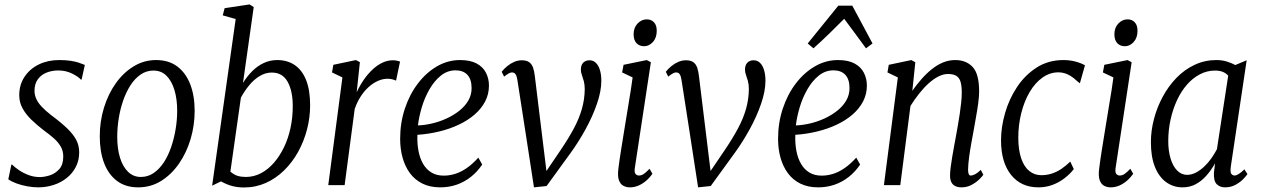

<svg xmlns="http://www.w3.org/2000/svg" viewBox="-20 -837 5704 868"><path d="M349 -477.5H345Q335.5 -489.5 306.8 -504Q278 -518.5 243.5 -518.5Q215 -518.5 190.5 -508.8Q166 -499 151 -478.5Q136 -458 136 -426.5Q136 -408 143.8 -390.5Q151.5 -373 168 -355.2Q184.5 -337.5 210 -317.5Q256.5 -283 284.5 -255.8Q312.5 -228.5 325.2 -203.5Q338 -178.5 338 -148Q338 -112 323 -82.8Q308 -53.5 282.2 -32.8Q256.5 -12 222.8 -1Q189 10 152.5 10Q129 10 103 5.2Q77 0.5 54.5 -7.8Q32 -16 17.5 -26.5L31.5 -93H34.5Q47 -80.5 66.2 -67.5Q85.5 -54.5 109.5 -45.5Q133.5 -36.5 160 -36.5Q180 -36.5 204.8 -44.2Q229.5 -52 247.8 -72.2Q266 -92.5 266 -129.5Q266 -155.5 254 -175.5Q242 -195.5 222 -213Q202 -230.5 177 -248.5Q146.5 -272 121.5 -296.2Q96.5 -320.5 81.8 -347.5Q67 -374.5 67 -406.5Q67 -454 91 -490Q115 -526 155.8 -545.8Q196.5 -565.5 247 -565.5Q277.5 -565.5 298.8 -562.2Q320 -559 335.2 -554Q350.5 -549 363.5 -543.5Z M685.5 -565.5Q743 -565.5 781.5 -536.5Q820 -507.5 840 -456Q860 -404.5 860 -336Q860 -270.5 841.8 -208.8Q823.5 -147 789.5 -97.8Q755.5 -48.5 708.8 -19.2Q662 10 604.5 10Q547.5 10 508.8 -19.2Q470 -48.5 450.5 -100.2Q431 -152 431 -221Q431 -288 450 -350Q469 -412 503.5 -460.5Q538 -509 584.5 -537.2Q631 -565.5 685.5 -565.5ZM673.5 -518Q642 -518 616 -500.2Q590 -482.5 570.2 -452Q550.5 -421.5 537 -382.8Q523.5 -344 516.8 -301.8Q510 -259.5 510 -218Q510 -165 522.5 -124.2Q535 -83.5 559 -60.2Q583 -37 616.5 -37Q649 -37 675 -55Q701 -73 720.8 -103.2Q740.5 -133.5 753.8 -172.2Q767 -211 774 -253.2Q781 -295.5 781 -336.5Q781 -388.5 768.8 -429.5Q756.5 -470.5 733 -494.2Q709.5 -518 673.5 -518Z M1078.5 -462Q1097 -492 1120.5 -515.5Q1144 -539 1172.5 -552.2Q1201 -565.5 1233 -565.5Q1279 -565.5 1312.5 -542.8Q1346 -520 1364 -474.8Q1382 -429.5 1382 -361Q1382 -305.5 1368 -251.8Q1354 -198 1327.8 -150.5Q1301.5 -103 1264.5 -66.8Q1227.5 -30.5 1181.8 -10Q1136 10.5 1083 10.5Q1054.5 10.5 1029.8 4Q1005 -2.5 979 -17L939 2.5L1045.5 -751L987 -767.5L995.5 -800L1108.5 -817L1127 -805ZM1021.5 -61Q1038 -47 1054.2 -42Q1070.5 -37 1091.5 -37Q1127.5 -37 1159.5 -53.8Q1191.5 -70.5 1217.8 -100.5Q1244 -130.5 1263.5 -170.5Q1283 -210.5 1293.2 -258Q1303.5 -305.5 1303.5 -356.5Q1303.5 -426 1280.2 -467.5Q1257 -509 1208.5 -509Q1180 -509 1154 -493.2Q1128 -477.5 1106.8 -451.8Q1085.5 -426 1069 -395.5Z M1464 0 1528 -487 1481 -509.5 1487 -544 1589 -565.5 1607 -556 1597.5 -466.5 1592.5 -420Q1607 -451 1625.2 -477.2Q1643.5 -503.5 1664.8 -523.2Q1686 -543 1709.2 -553.8Q1732.5 -564.5 1756 -564.5Q1764.5 -564.5 1772.5 -563Q1780.5 -561.5 1788.5 -558.5L1770.5 -472.5Q1761.5 -476.5 1752 -478.8Q1742.5 -481 1732 -481Q1710.5 -481 1688.5 -471.2Q1666.5 -461.5 1646.5 -443.5Q1626.5 -425.5 1610.2 -400.2Q1594 -375 1583.5 -344L1538 0Z M2160 -93Q2138 -60.5 2109 -37.5Q2080 -14.5 2045 -2.2Q2010 10 1970 10Q1924 10 1889.8 -7Q1855.5 -24 1833.2 -54.2Q1811 -84.5 1800 -124.2Q1789 -164 1789 -209.5Q1789 -282 1810.5 -346.5Q1832 -411 1869.8 -460.2Q1907.5 -509.5 1956.2 -537.5Q2005 -565.5 2059.5 -565.5Q2106 -565.5 2134.8 -550Q2163.5 -534.5 2177 -508Q2190.5 -481.5 2190.5 -450Q2190.5 -411.5 2173.5 -378.8Q2156.5 -346 2126 -319.5Q2095.5 -293 2055 -273.8Q2014.5 -254.5 1966.5 -242.8Q1918.5 -231 1867 -227.5Q1865.5 -188 1872 -154.2Q1878.5 -120.5 1893.2 -95.5Q1908 -70.5 1931 -56.8Q1954 -43 1986 -43Q2012 -43 2037.8 -51Q2063.5 -59 2089.8 -77Q2116 -95 2142.5 -124.5ZM2039.5 -519Q2003 -519 1973.5 -495.5Q1944 -472 1922 -434Q1900 -396 1887 -352.5Q1874 -309 1869.5 -270Q1899.5 -271 1933 -278.8Q1966.5 -286.5 1998.2 -301Q2030 -315.5 2055.8 -335.8Q2081.5 -356 2096.8 -381.8Q2112 -407.5 2112 -438.5Q2112 -478.5 2093 -498.8Q2074 -519 2039.5 -519Z M2319 -475.5Q2316.5 -492.5 2311 -501Q2305.5 -509.5 2295 -509.5Q2286.5 -509.5 2277 -503.5Q2267.5 -497.5 2259 -490.5L2248 -512.5Q2259 -526.5 2273.8 -538.5Q2288.5 -550.5 2305.2 -557.5Q2322 -564.5 2338.5 -564.5Q2360.5 -564.5 2372.5 -555.8Q2384.5 -547 2390 -531Q2395.5 -515 2398 -492L2428 -246.5L2454.5 -30L2426 -28L2515.5 -160Q2550 -211 2574 -255.8Q2598 -300.5 2610.5 -344.2Q2623 -388 2623.5 -433.5Q2623.5 -455 2619.2 -470.5Q2615 -486 2610.5 -498.2Q2606 -510.5 2606 -521.5Q2606 -543.5 2617 -554Q2628 -564.5 2644.5 -564.5Q2662 -564.5 2674 -552.8Q2686 -541 2692.2 -520.2Q2698.5 -499.5 2698.5 -472Q2698.5 -425 2678.8 -367.8Q2659 -310.5 2627 -252.2Q2595 -194 2558.5 -144L2451 4L2394 10L2357.5 -227.5Z M2827 10Q2812.5 10 2798.8 3.2Q2785 -3.5 2778 -22.5Q2771 -41.5 2776 -77.5Q2780.5 -114 2788 -160.8Q2795.5 -207.5 2803.5 -256.8Q2811.5 -306 2819 -351.5Q2826.5 -397 2832.2 -432.8Q2838 -468.5 2840 -487L2792.5 -509.5L2799 -544L2904 -565.5L2922.5 -555.5L2850 -78Q2847 -58.5 2853 -51Q2859 -43.5 2868.5 -43.5Q2880 -43.5 2890.2 -50.5Q2900.5 -57.5 2916.5 -74L2929.5 -51.5Q2917 -33.5 2901 -19.8Q2885 -6 2866.5 2Q2848 10 2827 10ZM2892.5 -628Q2870.5 -628 2857.5 -641.8Q2844.5 -655.5 2844.5 -682.5Q2844.5 -712 2862.5 -730.8Q2880.5 -749.5 2904 -749.5Q2924 -749.5 2936.5 -736.2Q2949 -723 2949 -698Q2949 -666 2931.5 -647Q2914 -628 2892.5 -628Z M3061 -475.5Q3058.5 -492.5 3053 -501Q3047.5 -509.5 3037 -509.5Q3028.5 -509.5 3019 -503.5Q3009.5 -497.5 3001 -490.5L2990 -512.5Q3001 -526.5 3015.8 -538.5Q3030.5 -550.5 3047.2 -557.5Q3064 -564.5 3080.5 -564.5Q3102.5 -564.5 3114.5 -555.8Q3126.5 -547 3132 -531Q3137.5 -515 3140 -492L3170 -246.5L3196.5 -30L3168 -28L3257.5 -160Q3292 -211 3316 -255.8Q3340 -300.5 3352.5 -344.2Q3365 -388 3365.5 -433.5Q3365.5 -455 3361.2 -470.5Q3357 -486 3352.5 -498.2Q3348 -510.5 3348 -521.5Q3348 -543.5 3359 -554Q3370 -564.5 3386.5 -564.5Q3404 -564.5 3416 -552.8Q3428 -541 3434.2 -520.2Q3440.5 -499.5 3440.5 -472Q3440.5 -425 3420.8 -367.8Q3401 -310.5 3369 -252.2Q3337 -194 3300.5 -144L3193 4L3136 10L3099.5 -227.5Z M3868.5 -93Q3846.5 -60.5 3817.5 -37.5Q3788.5 -14.5 3753.5 -2.2Q3718.5 10 3678.5 10Q3632.5 10 3598.2 -7Q3564 -24 3541.8 -54.2Q3519.5 -84.5 3508.5 -124.2Q3497.5 -164 3497.5 -209.5Q3497.5 -282 3519 -346.5Q3540.5 -411 3578.2 -460.2Q3616 -509.5 3664.8 -537.5Q3713.5 -565.5 3768 -565.5Q3814.5 -565.5 3843.2 -550Q3872 -534.5 3885.5 -508Q3899 -481.5 3899 -450Q3899 -411.5 3882 -378.8Q3865 -346 3834.5 -319.5Q3804 -293 3763.5 -273.8Q3723 -254.5 3675 -242.8Q3627 -231 3575.5 -227.5Q3574 -188 3580.5 -154.2Q3587 -120.5 3601.8 -95.5Q3616.5 -70.5 3639.5 -56.8Q3662.5 -43 3694.5 -43Q3720.5 -43 3746.2 -51Q3772 -59 3798.2 -77Q3824.5 -95 3851 -124.5ZM3748 -519Q3711.5 -519 3682 -495.5Q3652.5 -472 3630.5 -434Q3608.5 -396 3595.5 -352.5Q3582.5 -309 3578 -270Q3608 -271 3641.5 -278.8Q3675 -286.5 3706.8 -301Q3738.5 -315.5 3764.2 -335.8Q3790 -356 3805.2 -381.8Q3820.5 -407.5 3820.5 -438.5Q3820.5 -478.5 3801.5 -498.8Q3782.5 -519 3748 -519ZM3657.5 -618.5 3631.5 -640.5 3770 -811.5H3833L3924.5 -640.5L3895 -618.5Q3871 -652 3846.2 -685Q3821.5 -718 3796.5 -752Q3763 -718.5 3729.2 -685.5Q3695.5 -652.5 3657.5 -618.5Z M4104.5 -426.5Q4124 -454.5 4146 -479.5Q4168 -504.5 4192.2 -524Q4216.5 -543.5 4243 -554.5Q4269.5 -565.5 4298.5 -565.5Q4348 -565.5 4377.2 -534.2Q4406.5 -503 4406.5 -423.5Q4406.5 -400 4402.2 -369Q4398 -338 4392 -305.8Q4386 -273.5 4381.5 -246Q4376.5 -219.5 4370.8 -187.8Q4365 -156 4361 -125.2Q4357 -94.5 4356.5 -70.5Q4356.5 -57.5 4359.2 -50.5Q4362 -43.5 4368 -43.5Q4377.5 -43.5 4388.8 -49.5Q4400 -55.5 4414 -69L4425.5 -47Q4422 -41 4408 -27Q4394 -13 4373 -1.5Q4352 10 4326.5 10Q4311 10 4299.2 4.5Q4287.5 -1 4281.2 -12.8Q4275 -24.5 4275 -43.5Q4275 -59.5 4277.8 -81.2Q4280.5 -103 4284.8 -127.8Q4289 -152.5 4293.5 -177Q4298 -201.5 4302 -223Q4306 -245 4310.5 -270.8Q4315 -296.5 4319 -323.2Q4323 -350 4325.5 -374.5Q4328 -399 4328 -417.5Q4328 -450.5 4322 -468.8Q4316 -487 4302.2 -494.8Q4288.5 -502.5 4265.5 -502.5Q4244.5 -502.5 4222 -491Q4199.5 -479.5 4177.5 -459.5Q4155.5 -439.5 4134.8 -413.2Q4114 -387 4096 -358L4050 0H3976L4039 -487L3992 -509.5L3998 -544L4100 -565.5L4118 -555.5Z M4674.5 10Q4596 10 4550.8 -46.5Q4505.5 -103 4505.5 -203Q4505.5 -262.5 4523.8 -326Q4542 -389.5 4578 -443.8Q4614 -498 4666.8 -531.8Q4719.5 -565.5 4787.5 -565.5Q4815.5 -565.5 4840 -559.2Q4864.5 -553 4885 -542L4862 -460.5L4850.5 -469.5Q4834 -485 4819.8 -493.8Q4805.5 -502.5 4792.2 -506.2Q4779 -510 4765 -510Q4726 -510 4692.8 -486.2Q4659.5 -462.5 4635 -421Q4610.5 -379.5 4597 -325.8Q4583.5 -272 4583.5 -213Q4584 -157.5 4597 -120Q4610 -82.5 4633.5 -63.8Q4657 -45 4687 -45Q4713 -45 4735.8 -52.5Q4758.5 -60 4778.8 -73.8Q4799 -87.5 4818.5 -106.5L4834.5 -72.5Q4817 -50 4792.2 -31Q4767.5 -12 4737.8 -1Q4708 10 4674.5 10Z M5000.5 10Q4986 10 4972.2 3.2Q4958.5 -3.5 4951.5 -22.5Q4944.5 -41.5 4949.5 -77.5Q4954 -114 4961.5 -160.8Q4969 -207.5 4977 -256.8Q4985 -306 4992.5 -351.5Q5000 -397 5005.8 -432.8Q5011.5 -468.5 5013.5 -487L4966 -509.5L4972.5 -544L5077.5 -565.5L5096 -555.5L5023.5 -78Q5020.5 -58.5 5026.5 -51Q5032.5 -43.5 5042 -43.5Q5053.5 -43.5 5063.8 -50.5Q5074 -57.5 5090 -74L5103 -51.5Q5090.5 -33.5 5074.5 -19.8Q5058.5 -6 5040 2Q5021.5 10 5000.5 10ZM5066 -628Q5044 -628 5031 -641.8Q5018 -655.5 5018 -682.5Q5018 -712 5036 -730.8Q5054 -749.5 5077.5 -749.5Q5097.5 -749.5 5110 -736.2Q5122.5 -723 5122.5 -698Q5122.5 -666 5105 -647Q5087.5 -628 5066 -628Z M5544.5 -85.5Q5540.5 -57.5 5547 -50.5Q5553.5 -43.5 5561 -43.5Q5569.5 -43.5 5580.8 -50.8Q5592 -58 5605.5 -71.5L5619.5 -50Q5615.5 -43.5 5602 -29Q5588.5 -14.5 5567 -2.2Q5545.5 10 5517.5 10Q5495.5 10 5480.8 -4.2Q5466 -18.5 5468 -56.5L5473 -98.5Q5455 -66.5 5433.2 -42.2Q5411.5 -18 5385.2 -4Q5359 10 5326 10Q5284.5 10 5252 -13.5Q5219.5 -37 5201.2 -82.5Q5183 -128 5183 -194.5Q5183 -246.5 5197 -299.5Q5211 -352.5 5236.8 -400.2Q5262.5 -448 5298.8 -485.2Q5335 -522.5 5380.8 -544Q5426.5 -565.5 5479 -565.5Q5505 -565.5 5526.5 -558.8Q5548 -552 5564.5 -543L5616 -564.5ZM5532.5 -495Q5521.5 -507 5507 -512.5Q5492.5 -518 5473 -518Q5437 -518 5404.8 -501.2Q5372.5 -484.5 5346.2 -454.5Q5320 -424.5 5301.2 -384.2Q5282.5 -344 5272 -296.8Q5261.5 -249.5 5261.5 -199Q5261.5 -155 5272 -120.2Q5282.5 -85.5 5301.8 -66Q5321 -46.5 5346.5 -46.5Q5367 -46.5 5387 -57Q5407 -67.5 5425 -84.8Q5443 -102 5457.2 -122.5Q5471.5 -143 5481.5 -162.5Z"/></svg>

Font: Merriweather 24pt SemiCondensed Light
Style: Italic
Weight: 300
Width: 4
Italic angle: -7.8°
Designer: Eben Sorkin
Foundry: Eben Sorkin
Version: Version 2.101